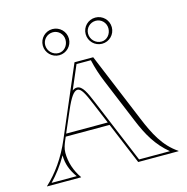

<svg xmlns="http://www.w3.org/2000/svg" viewBox="-115 -911 995 1021"><g transform="rotate(-15 382.5 -400.5)"><path d="M440 -728C440 -758.9 465.5 -784 497 -784C527.4 -784 552 -758.9 552 -728C552 -695.4 528.3 -669 499 -669C466.4 -669 440 -695.4 440 -728ZM204 -728C204 -758.9 229.5 -784 261 -784C291.4 -784 316 -758.9 316 -728C316 -695.4 292.3 -669 263 -669C230.4 -669 204 -695.4 204 -728ZM427 -729C427 -689.3 459.3 -657 499 -657C539 -657 571 -689 571 -729C571 -769 539 -801 499 -801C459 -801 427 -769 427 -729ZM191 -729C191 -689.3 223.3 -657 263 -657C302.7 -657 335 -689.3 335 -729C335 -768.7 302.7 -801 263 -801C223.3 -801 191 -768.7 191 -729ZM189.9 -245 240 -361C267.8 -425.5 288.4 -454.7 308.3 -454.7C328.3 -454.7 344.2 -423.7 370.8 -360L418.9 -245ZM141.6 -138.2C141.6 -90.8 157.5 -51.1 185.5 -12H47.4C81.9 -47.5 113.6 -89 141.6 -138.2ZM168 -219C129 -126 76 -54 19 -1L20 0H206L207 -1C176 -45 159.4 -95.5 159.4 -147.4C159.4 -171.3 167.7 -193 177.2 -215.1L183.6 -230H425.1L521 0H743V-2C667 -53 628.9 -129.8 591.5 -220L434 -600H331ZM381.9 -364.6C356.6 -425.2 338.4 -466.7 308.3 -466.7C299.1 -466.7 290.8 -463.4 282.9 -457.1L338.9 -588H418C428.3 -541.7 441.1 -503.4 459.2 -459.5L560.4 -215.4C594.2 -133.8 631.8 -66.9 698.8 -12H529Z"/></g></svg>

Font: Sortefax
Style: Medium
Weight: 500
Designer: gluk
Foundry: gluk
Version: Version 0.261